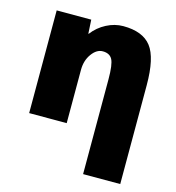

<svg xmlns="http://www.w3.org/2000/svg" viewBox="-111 -625 862 939"><g transform="rotate(15 320.5 -155.0)"><path d="M244 -450Q272 -487 313.5 -508.5Q355 -530 398 -530Q497 -530 540 -474.5Q583 -419 583 -280V220H395V-260Q395 -335 381.5 -360Q368 -385 333 -385Q302 -385 277.5 -351Q253 -317 253 -270V0H63V-520H238L242 -450Z"/></g></svg>

Font: Mplus 1p Black
Style: Regular
Weight: 900
Version: Version 1.061